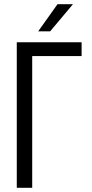

<svg xmlns="http://www.w3.org/2000/svg" viewBox="-20 -891 436 911"><path d="M59.6 -690.4H367.2V-625H132.8V0H59.6ZM252.9 -871.1H326.2L217.8 -742.2H161.1Z"/></svg>

Font: Dinish Condensed
Style: Regular
Weight: 400
Width: 3
Designer: Bert Driehuis
Foundry: Playbeing
Version: Version 3.006; git-39231f3c-release